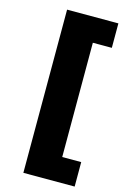

<svg xmlns="http://www.w3.org/2000/svg" viewBox="-133 -773 668 1016"><g transform="rotate(15 200.5 -265.0)"><path d="M103 -712H384V-578H280V48H384V182H103Z"/></g></svg>

Font: Muli Black
Style: Regular
Weight: 900
Designer: Vernon Adams
Foundry: Vernon Adams
Version: Version 2.001